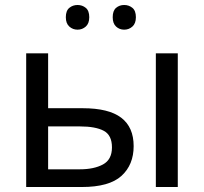

<svg xmlns="http://www.w3.org/2000/svg" viewBox="-20 -750 818 770"><path d="M85 0V-536H173V-316H312Q416 -316 466 -278Q516 -240 516 -164Q516 -89 467 -44.5Q418 0 308 0ZM605 0V-536H693V0ZM300 -71Q357 -71 393 -90.5Q429 -110 429 -159Q429 -208 396 -225.5Q363 -243 301 -243H173V-71ZM244 -681Q244 -707 258 -718.5Q272 -730 291 -730Q310 -730 324 -718.5Q338 -707 338 -681Q338 -656 324 -643.5Q310 -631 291 -631Q272 -631 258 -643.5Q244 -656 244 -681ZM432 -681Q432 -707 445.5 -718.5Q459 -730 478 -730Q497 -730 511 -718.5Q525 -707 525 -681Q525 -656 511 -643.5Q497 -631 478 -631Q459 -631 445.5 -643.5Q432 -656 432 -681Z"/></svg>

Font: Noto Sans
Style: Regular
Weight: 400
Designer: Monotype Design Team
Foundry: Monotype Imaging Inc.
Version: Version 2.007